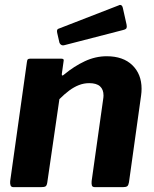

<svg xmlns="http://www.w3.org/2000/svg" viewBox="-20 -772 636 792"><path d="M36 0Q26 0 23.5 -7.5Q21 -15 22 -25L91 -516Q92 -525 95 -527.5Q98 -530 105 -530H233Q239 -530 241.5 -527.5Q244 -525 242 -517L235 -467Q234 -455 245 -465Q286 -499 330 -519.5Q374 -540 420 -540Q488 -540 526 -503Q564 -466 564 -406Q564 -399 563.5 -392Q563 -385 562 -378L512 -20Q510 -8 505 -4Q500 0 487 0H372Q361 0 359 -7Q357 -14 358 -25L405 -359Q406 -365 406.5 -370Q407 -375 407 -378Q407 -403 392.5 -416Q378 -429 348 -429Q326 -429 305.5 -421Q285 -413 265.5 -398.5Q246 -384 225 -363L175 -19Q173 -6 167.5 -3Q162 0 148 0H36ZM487 -738 502 -671Q504 -662 502 -656.5Q500 -651 487 -648L247 -586Q237 -583 231 -588Q225 -593 224 -601L216 -636Q213 -650 220 -653L470 -750Q475 -753 480 -750.5Q485 -748 487 -738Z"/></svg>

Font: Libre Franklin Thin
Style: Bold Italic
Weight: 700
Italic angle: -8°
Version: Version 3.000